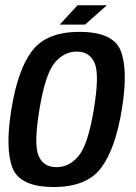

<svg xmlns="http://www.w3.org/2000/svg" viewBox="-20 -726 530 750"><path d="M190 4.5Q58 4.5 28.8 -70.2Q-0.5 -145 24.5 -299Q49.5 -454.5 105.8 -528Q162 -601.5 290.5 -601.5Q422.5 -601.5 451.8 -527Q481 -452.5 456 -299Q430.5 -143.5 374.5 -69.5Q318.5 4.5 190 4.5ZM200.5 -73Q251 -73 287.5 -117.5Q324 -162 346.5 -298.5Q369 -434.5 349.8 -479.5Q330.5 -524.5 280 -524.5Q229.5 -524.5 193 -479.8Q156.5 -435 134 -298.5Q111.5 -162.5 130.5 -117.8Q149.5 -73 200.5 -73ZM213.5 -630 283 -705.5H397.5L312.5 -630Z"/></svg>

Font: Anybody Medium
Style: Italic
Weight: 500
Italic angle: -10°
Designer: Tyler Finck
Foundry: Etcetera Type Company
Version: Version 1.010; ttfautohint (v1.8.3) -l 8 -r 50 -G 200 -x 14 